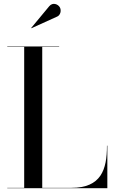

<svg xmlns="http://www.w3.org/2000/svg" viewBox="-20 -996 608 1016"><path d="M283 -908.5C300 -916 306 -941 296.5 -957.5C287 -974 259 -985.5 240.5 -963L145 -848L146 -846.5ZM548 0V-225H546C546 -98 515 -2 358 -2H203.5V-748H293V-750H18.5V-748H108V-2H18.5V0Z"/></svg>

Font: Bodoni* 96pt
Style: Regular
Weight: 400
Version: Version 2.3